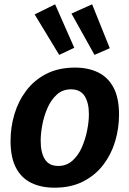

<svg xmlns="http://www.w3.org/2000/svg" viewBox="-20 -860 601 892"><path d="M329 -546Q389 -546 435 -524Q481 -502 507 -454Q533 -406 533 -327Q533 -264 515 -203.5Q497 -143 460 -94.5Q423 -46 366.5 -17Q310 12 233 12Q172 12 126 -10Q80 -32 54.5 -80Q29 -128 29 -206Q29 -269 47 -329.5Q65 -390 102 -439Q139 -488 195.5 -517Q252 -546 329 -546ZM310 -445Q271 -445 244 -420.5Q217 -396 200.5 -358Q184 -320 176.5 -279.5Q169 -239 169 -206Q169 -151 188.5 -120Q208 -89 251 -89Q289 -89 316.5 -113.5Q344 -138 360.5 -176Q377 -214 385 -255Q393 -296 393 -329Q393 -383 373 -414Q353 -445 310 -445ZM255 -605 141 -793 236 -840 325 -638ZM419 -605 312 -797 408 -840 490 -636Z"/></svg>

Font: Bitter
Style: Bold Italic
Weight: 700
Italic angle: -9°
Designer: Sol Matas, and Bitter project Authors
Foundry: Sol Matas
Version: Version 2.001